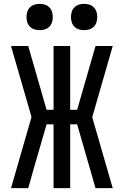

<svg xmlns="http://www.w3.org/2000/svg" viewBox="-20 -973 640 993"><path d="M563 0H474L379 -330H343V0H257V-330H221L156 -106L126 0H37L143 -368L37 -735H126L221 -405H257V-735H343V-405H379L474 -735H563L457 -367ZM415 -817Q401 -817 388 -821Q375 -825 365 -835Q355 -845 351 -858Q347 -871 347 -885Q347 -899 351 -912Q355 -925 365 -935Q375 -945 388 -949Q401 -953 415 -953Q429 -953 442 -949Q455 -945 465 -935Q475 -925 479 -912Q483 -899 483 -885Q483 -871 479 -858Q475 -845 465 -835Q455 -825 442 -821Q429 -817 415 -817ZM185 -817Q171 -817 158 -821Q145 -825 135 -835Q125 -845 121 -858Q117 -871 117 -885Q117 -899 121 -912Q125 -925 135 -935Q145 -945 158 -949Q171 -953 185 -953Q199 -953 212 -949Q225 -945 235 -935Q245 -925 249 -912Q253 -899 253 -885Q253 -871 249 -858Q245 -845 235 -835Q225 -825 212 -821Q199 -817 185 -817Z"/></svg>

Font: Iosevka Medium Extended
Style: Regular
Weight: 500
Width: 7
Monospace: yes
Designer: Belleve Invis
Foundry: Belleve Invis
Version: Version 32.5.0; ttfautohint (v1.8.4)